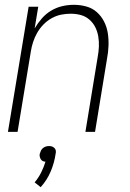

<svg xmlns="http://www.w3.org/2000/svg" viewBox="-20 -548 540 798"><path d="M13 0 99 -520H139L124 -430Q137 -452 154 -471.5Q171 -491 193 -504Q215 -517 239 -522.5Q263 -528 287 -528Q314 -528 339 -521Q364 -514 382.5 -497.5Q401 -481 412.5 -458.5Q424 -436 428 -410.5Q432 -385 431 -358Q430 -331 425 -305L375 0H335L386 -311Q390 -332 391 -353.5Q392 -375 388.5 -396Q385 -417 376 -435Q367 -453 351.5 -466.5Q336 -480 316 -485.5Q296 -491 274 -491Q254 -491 234 -487Q214 -483 195 -472.5Q176 -462 160.5 -446Q145 -430 134.5 -411.5Q124 -393 117.5 -373Q111 -353 108 -333L53 0ZM149 230 124 210Q140 191 151 169Q162 147 169 124Q163 124 158 121.5Q153 119 150 114.5Q147 110 145.5 104Q144 98 145 92Q147 85 150 78.5Q153 72 158.5 67.5Q164 63 170.5 61Q177 59 184 59Q191 59 196.5 61Q202 63 206.5 67.5Q211 72 212 78.5Q213 85 211 92Q206 128 191 164Q176 200 149 230Z"/></svg>

Font: Iosevka Extralight Oblique
Style: Regular
Weight: 200
Italic angle: -9°
Monospace: yes
Designer: Belleve Invis
Foundry: Belleve Invis
Version: Version 32.5.0; ttfautohint (v1.8.4)